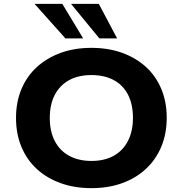

<svg xmlns="http://www.w3.org/2000/svg" viewBox="-20 -964 947 995"><path d="M454 11Q366 11 294 -15Q222 -41 170.5 -88.5Q119 -136 91 -203Q63 -270 63 -353Q63 -435 91 -502Q119 -569 171 -616.5Q223 -664 294.5 -690Q366 -716 454 -716Q542 -716 613.5 -690Q685 -664 736.5 -617Q788 -570 816 -503Q844 -436 844 -354Q844 -271 816 -204Q788 -137 736.5 -89Q685 -41 613.5 -15Q542 11 454 11ZM454 -130Q521 -130 569 -156.5Q617 -183 643 -233.5Q669 -284 669 -353Q669 -423 643.5 -473Q618 -523 569.5 -549Q521 -575 454 -575Q386 -575 338 -548.5Q290 -522 264 -472.5Q238 -423 238 -352Q238 -283 264 -233Q290 -183 338.5 -156.5Q387 -130 454 -130ZM495 -765 348 -944H492L587 -765ZM319 -765 159 -944H303L411 -765Z"/></svg>

Font: Nunito Sans 10pt SemiExpanded ExtraBold
Style: Regular
Weight: 800
Width: 6
Designer: Vernon Adams
Foundry: Vernon Adams
Version: Version 3.101;gftools[0.9.27]